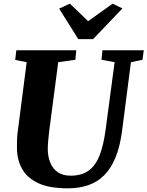

<svg xmlns="http://www.w3.org/2000/svg" viewBox="-20 -1017 804 1047"><path d="M694 -678 646 -306Q635 -220 610.5 -159.8Q586 -99.5 548.8 -62Q511.5 -24.5 461.5 -7.2Q411.5 10 349.5 10Q247 10 186.5 -19.2Q126 -48.5 99.2 -98.2Q72.5 -148 72.5 -209Q72.5 -228 72.8 -248.2Q73 -268.5 75.5 -290L125.5 -678L63 -690L69 -743H396L391 -691L297.5 -678L248.5 -304Q245 -275 242.8 -249.2Q240.5 -223.5 240.5 -206Q240.5 -164.5 253.8 -131Q267 -97.5 294.8 -78.2Q322.5 -59 365.5 -59Q425.5 -59 463.5 -86.8Q501.5 -114.5 523 -169.5Q544.5 -224.5 555.5 -306.5L605 -678L533.5 -691L538.5 -743H764L757 -691ZM407 -803.5 302.5 -970 361 -997Q386 -973 411 -949.2Q436 -925.5 460.5 -901.5Q494 -925.5 527.2 -949.2Q560.5 -973 594 -997L647.5 -971L487.5 -803.5Z"/></svg>

Font: Merriweather 20pt Black
Style: Italic
Weight: 900
Italic angle: -7.8°
Version: Version 2.101